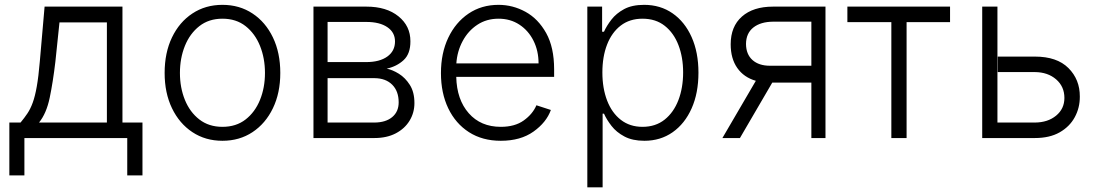

<svg xmlns="http://www.w3.org/2000/svg" viewBox="-20 -573 4558 797"><path d="M18.8 155.2V-64.3H65.3Q81.3 -83.5 93.9 -102.3Q106.5 -121.1 115.9 -147Q125.4 -172.9 132.6 -213.6Q139.9 -254.3 145.2 -317.1L165.1 -545.5H488.3V-64.3H571.4V155.2H508.2V0H81.3V155.2ZM142 -64.3H423.7V-480.1H226.9L209.9 -317.1Q199.9 -232.2 186.3 -167.1Q172.6 -101.9 142 -64.3Z M903.4 11.4Q832.7 11.4 778.6 -24.5Q724.4 -60.4 693.9 -123.8Q663.4 -187.1 663.4 -270.2Q663.4 -354 693.9 -417.6Q724.4 -481.2 778.6 -517Q832.7 -552.9 903.4 -552.9Q974.1 -552.9 1028.2 -517Q1082.4 -481.2 1112.9 -417.6Q1143.5 -354 1143.5 -270.2Q1143.5 -187.1 1112.9 -123.8Q1082.4 -60.4 1028.2 -24.5Q974.1 11.4 903.4 11.4ZM903.4 -46.5Q960.2 -46.5 999.5 -77.1Q1038.7 -107.6 1059.3 -158.4Q1079.9 -209.2 1079.9 -270.2Q1079.9 -331.3 1059.3 -382.5Q1038.7 -433.6 999.5 -464.5Q960.2 -495.4 903.4 -495.4Q846.9 -495.4 807.5 -464.5Q768.1 -433.6 747.5 -382.5Q726.9 -331.3 726.9 -270.2Q726.9 -209.2 747.5 -158.4Q768.1 -107.6 807.5 -77.1Q846.9 -46.5 903.4 -46.5Z M1281.2 0V-545.5H1501.1Q1584.5 -545.5 1634.2 -505.1Q1683.9 -464.8 1683.6 -401.6Q1683.9 -349.8 1655.5 -323.5Q1627.1 -297.2 1585.2 -288Q1609 -283.4 1635.7 -266.9Q1662.3 -250.4 1681.3 -220.5Q1700.3 -190.7 1700.3 -145.2Q1700.3 -105.1 1680.2 -72.1Q1660.2 -39.1 1622.9 -19.5Q1585.6 0 1534.4 0ZM1339.8 -64.3H1534.4Q1581.3 -64.6 1608.1 -87Q1634.9 -109.4 1634.9 -148.1Q1634.9 -194.6 1608.1 -221.4Q1581.3 -248.2 1534.4 -248.6H1339.8ZM1339.8 -315.3H1500Q1555.8 -315.3 1587.7 -338.2Q1619.7 -361.2 1619.7 -400.9Q1619.7 -438.6 1587.9 -460.2Q1556.1 -481.9 1501.1 -481.9H1339.8Z M2058.9 11.4Q1982.6 11.4 1926.8 -24.3Q1871.1 -60 1840.7 -123.4Q1810.4 -186.8 1810.4 -269.5Q1810.4 -352.3 1840.7 -416.2Q1871.1 -480.1 1924.9 -516.5Q1978.7 -552.9 2049.4 -552.9Q2108.7 -552.9 2161.4 -524Q2214.1 -495 2247.2 -435.7Q2280.2 -376.4 2280.2 -285.2V-253.9H1873.9Q1876.1 -159.4 1925.8 -103Q1975.5 -46.5 2058.9 -46.5Q2117.2 -46.5 2154.1 -73Q2191.1 -99.4 2206.7 -136L2266.7 -116.5Q2248.2 -65 2194.6 -26.8Q2141 11.4 2058.9 11.4ZM1874.3 -309.7H2215.6Q2215.6 -362.2 2194.4 -404.3Q2173.3 -446.4 2135.8 -470.9Q2098.4 -495.4 2049.4 -495.4Q1999.6 -495.4 1961.5 -470.2Q1923.3 -445 1900.6 -402.7Q1877.8 -360.4 1874.3 -309.7Z M2418 204.5V-545.5H2479.4V-441.4H2487.2Q2498.2 -465.9 2518.1 -491.7Q2538 -517.4 2570.8 -535.2Q2603.7 -552.9 2653.8 -552.9Q2721.2 -552.9 2772 -517.6Q2822.8 -482.2 2851 -418.9Q2879.3 -355.5 2879.3 -271.3Q2879.3 -186.8 2851 -123.2Q2822.8 -59.7 2772.2 -24.1Q2721.6 11.4 2654.8 11.4Q2605.5 11.4 2572.1 -6.4Q2538.7 -24.1 2518.5 -50.2Q2498.2 -76.3 2487.2 -101.2H2481.5V204.5ZM2480.5 -272.4Q2480.5 -206.7 2500.2 -155.5Q2519.9 -104.4 2557.2 -75.5Q2594.5 -46.5 2647 -46.5Q2701.3 -46.5 2739 -76.5Q2776.6 -106.5 2796.2 -157.7Q2815.7 -208.8 2815.7 -272.4Q2815.7 -335.2 2796.3 -385.7Q2777 -436.1 2739.5 -465.7Q2702.1 -495.4 2647 -495.4Q2593.8 -495.4 2556.6 -466.8Q2519.5 -438.2 2500 -388Q2480.5 -337.7 2480.5 -272.4Z M3348 0V-230.1H3185.7L3051.5 0H2978.7L3117.5 -237.6Q3067.8 -251.8 3040.5 -290.8Q3013.1 -329.9 3013.1 -389.2Q3013.1 -463.1 3059.8 -504.3Q3106.5 -545.5 3188.9 -545.5H3406.6V0ZM3348 -300.1V-483H3188.9Q3137.4 -482.6 3107.2 -458.8Q3077.1 -435 3076.7 -390.6Q3077.1 -347.3 3103.7 -323.7Q3130.3 -300.1 3176.1 -300.1Z M3497.5 -481.2V-545.5H3923.7V-481.2H3743.3V0H3680V-481.2Z M4121.8 -338.1H4275.9Q4367.5 -338.1 4415.1 -290.5Q4462.7 -242.9 4462.4 -172.2Q4462.7 -125.7 4441.4 -86.5Q4420.1 -47.2 4378.6 -23.6Q4337 0 4275.9 0H4057.2V-545.5H4120.4V-64.3H4275.9Q4329.5 -64.6 4364 -93Q4398.4 -121.4 4398.4 -166.5Q4398.4 -213.8 4364 -243.6Q4329.5 -273.4 4275.9 -273.8H4121.8Z"/></svg>

Font: Inter UI Light
Style: Regular
Weight: 300
Designer: Rasmus Andersson
Foundry: rsms
Version: 3.2;8d6f07862